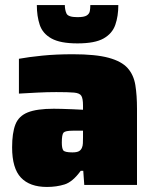

<svg xmlns="http://www.w3.org/2000/svg" viewBox="-20 -733 607 761"><path d="M166 8Q98 8 63 -29Q28 -66 28 -149Q28 -206 41 -239.5Q54 -273 90 -287.5Q126 -302 193 -302Q204 -302 224 -301.5Q244 -301 267.5 -300Q291 -299 309 -298V-315Q309 -342 302.5 -353Q296 -364 273.5 -366Q251 -368 203 -368Q167 -368 128 -366Q89 -364 55 -362V-500Q93 -507 147.5 -512.5Q202 -518 269 -518Q359 -518 410.5 -504Q462 -490 486 -463Q510 -436 516.5 -395.5Q523 -355 523 -302V0H314L310 -56H300Q268 -12 236 -2Q204 8 166 8ZM267 -129Q284 -129 292.5 -133.5Q301 -138 305 -148Q308 -155 308.5 -165Q309 -175 309 -188V-215H269Q239 -215 232 -207.5Q225 -200 225 -168Q225 -146 230.5 -137.5Q236 -129 267 -129ZM287 -561Q219 -561 184 -580.5Q149 -600 137.5 -634.5Q126 -669 126 -713H237Q237 -694 243.5 -679.5Q250 -665 287 -665Q313 -665 323.5 -671.5Q334 -678 336 -689Q338 -700 338 -713H449Q449 -669 437 -634.5Q425 -600 390.5 -580.5Q356 -561 287 -561Z"/></svg>

Font: Saira Black
Style: Regular
Weight: 900
Designer: Hector Gatti with collaboration of the Omnibus-Type team
Foundry: Omnibus-Type
Version: Version 1.100; ttfautohint (v1.8.3)